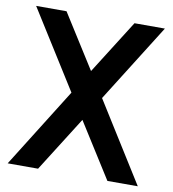

<svg xmlns="http://www.w3.org/2000/svg" viewBox="-79 -770 758 840"><g transform="rotate(10 299.5 -350.0)"><path d="M451 -700 300 -461 149 -700H14L232 -353L11 0H146L300 -244L454 0H589L368 -353L586 -700Z"/></g></svg>

Font: Unageo
Style: SemiBold
Weight: 600
Designer: Richard Sepsi
Foundry: Richard Sepsi
Version: Version 2.000